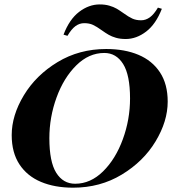

<svg xmlns="http://www.w3.org/2000/svg" viewBox="-20 -847 819 881"><path d="M34.2 0ZM547.4 -786.1Q570.3 -769.5 587.4 -761.7Q604.5 -753.9 627.4 -753.9Q648.9 -753.9 667.7 -767.6Q686.5 -781.2 704.6 -812L722.7 -806.6Q695.3 -736.3 650.6 -702.1Q606 -668 556.6 -668Q531.7 -668 512.2 -673.6Q492.7 -679.2 478.8 -687.3Q464.8 -695.3 446.3 -708.5Q423.3 -725.1 406.5 -732.9Q389.6 -740.7 366.7 -740.7Q344.7 -740.7 326.2 -727.1Q307.6 -713.4 289.6 -682.6L271.5 -688Q298.3 -758.3 343 -792.5Q387.7 -826.7 437.5 -826.7Q462.4 -826.7 481.7 -821Q501 -815.4 514.9 -807.4Q528.8 -799.3 547.4 -786.1ZM33.7 -227.1Q33.7 -317.4 89.4 -409.7Q145 -502 244.1 -562Q343.3 -622.1 467.3 -622.1Q551.8 -622.1 615.2 -595.5Q678.7 -568.8 714.1 -514.9Q749.5 -460.9 749.5 -380.9Q749.5 -290.5 693.8 -198.2Q638.2 -106 538.8 -45.9Q439.5 14.2 315.4 14.2Q231 14.2 167.7 -12.5Q104.5 -39.1 69.1 -93Q33.7 -147 33.7 -227.1ZM206.5 -212.9Q206.5 -104.5 238 -54.2Q269.5 -3.9 324.7 -3.9Q395.5 -3.9 453.1 -60.8Q510.7 -117.7 543.7 -208.3Q576.7 -298.8 576.7 -395Q576.7 -502.9 544.9 -553.5Q513.2 -604 458.5 -604Q387.7 -604 330.1 -547.1Q272.5 -490.2 239.5 -399.7Q206.5 -309.1 206.5 -212.9Z"/></svg>

Font: TypoPRO Playfair Display SC
Style: Bold Italic
Weight: 700
Italic angle: -14.9847°
Designer: Claus Eggers Sørensen
Foundry: Claus Eggers Sørensen
Version: Version 1.004;PS 001.004;hotconv 1.0.70;makeotf.lib2.5.58329